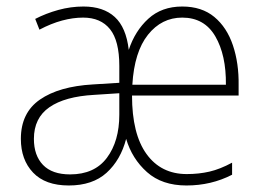

<svg xmlns="http://www.w3.org/2000/svg" viewBox="-20 -559 806 589"><path d="M539 -539Q599 -539 637.5 -507Q676 -475 694.5 -420Q713 -365 712 -298V-266H385Q385 -148 429.5 -86.5Q474 -25 553 -25Q590 -25 622.5 -32.5Q655 -40 692 -60V-23Q628 10 552 10Q477 10 431 -31Q385 -72 367 -133Q350 -68 307 -29Q264 10 191 10Q119 10 81.5 -29.5Q44 -69 44 -133Q44 -213 102.5 -253.5Q161 -294 265 -300L346 -305V-357Q346 -434 317.5 -469.5Q289 -505 235 -505Q204 -505 170.5 -496Q137 -487 101 -468L88 -501Q121 -518 159 -528.5Q197 -539 236 -539Q297 -539 332 -507Q367 -475 375 -406Q394 -464 435 -501.5Q476 -539 539 -539ZM539 -505Q476 -505 434 -452.5Q392 -400 386 -299H673Q674 -390 640.5 -447.5Q607 -505 539 -505ZM269 -268Q179 -263 131.5 -230Q84 -197 84 -133Q84 -82 112 -53Q140 -24 195 -24Q270 -24 308 -75Q346 -126 346 -207V-273Z"/></svg>

Font: Noto Sans Arabic UI SmCn XLt
Style: Regular
Weight: 200
Width: 4
Designer: Monotype Design Team, Nadine Chahine and Nizar Qandah
Foundry: Monotype Imaging Inc.
Version: Version 2.010; ttfautohint (v1.8.4.7-5d5b)